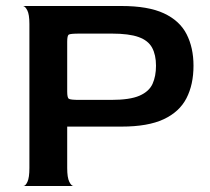

<svg xmlns="http://www.w3.org/2000/svg" viewBox="-20 -620 700 640"><path d="M58 0Q65 0 71.5 -14Q78 -28 78 -60V-540Q78 -572 71 -585.5Q64 -599 57 -600H385Q474 -600 526.5 -575.5Q579 -551 602 -506Q625 -461 625 -401Q625 -338 601.5 -292.5Q578 -247 525.5 -222.5Q473 -198 385 -198H204V-60Q204 -28 211 -14Q218 0 225 0ZM245 -287H350Q413 -287 445 -301Q477 -315 488.5 -340.5Q500 -366 500 -401Q500 -437 487 -461Q474 -485 442 -496.5Q410 -508 353 -508H245Q214 -508 209 -504.5Q204 -501 204 -481V-315Q204 -295 209 -291Q214 -287 245 -287Z"/></svg>

Font: Red Rose Medium
Style: Regular
Weight: 500
Designer: Jaikishan Patel
Version: Version 2.000